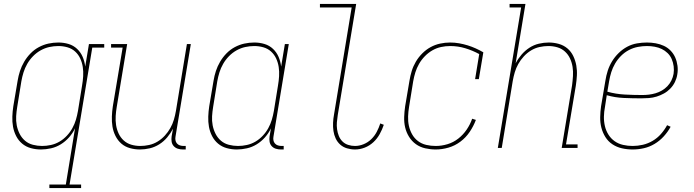

<svg xmlns="http://www.w3.org/2000/svg" viewBox="-20 -755 3540 980"><path d="M232 205V187H316L363 -100Q351 -75 332.5 -54Q314 -33 290.5 -18.5Q267 -4 240.5 2Q214 8 189 8Q162 8 137 1Q112 -6 93 -22Q74 -38 62.5 -60.5Q51 -83 46.5 -108Q42 -133 43 -160Q44 -187 48 -213L70 -343Q74 -368 82 -392.5Q90 -417 103.5 -440Q117 -463 136 -482.5Q155 -502 178.5 -514.5Q202 -527 227 -532.5Q252 -538 278 -538Q305 -538 330 -530.5Q355 -523 373.5 -505.5Q392 -488 402 -464.5Q412 -441 415 -415L434 -530H512V-512H451L335 187H394V205ZM195 -10Q217 -10 240 -15Q263 -20 283.5 -32Q304 -44 321 -62Q338 -80 349.5 -101Q361 -122 367.5 -144Q374 -166 378 -189L399 -319Q403 -342 404.5 -366Q406 -390 402.5 -413Q399 -436 389.5 -456.5Q380 -477 363.5 -492Q347 -507 324.5 -513.5Q302 -520 278 -520Q255 -520 232 -515Q209 -510 187.5 -498Q166 -486 148.5 -468Q131 -450 119 -429Q107 -408 100 -385.5Q93 -363 89 -340L68 -210Q64 -186 62.5 -162Q61 -138 65.5 -115Q70 -92 80.5 -71.5Q91 -51 108 -36.5Q125 -22 148 -16Q171 -10 195 -10Z M694 8Q668 8 643 1Q618 -6 599.5 -22Q581 -38 569.5 -61Q558 -84 554 -109Q550 -134 551 -160.5Q552 -187 556 -213L606 -512H547V-530H629L576 -210Q572 -187 570.5 -163Q569 -139 572.5 -116.5Q576 -94 585.5 -73.5Q595 -53 611.5 -38Q628 -23 650 -16.5Q672 -10 696 -10Q718 -10 741 -15Q764 -20 784.5 -32.5Q805 -45 821.5 -63Q838 -81 849.5 -101.5Q861 -122 867.5 -144Q874 -166 878 -189L934 -530H954L876 -59Q874 -49 875.5 -39.5Q877 -30 883 -23Q889 -16 898 -13Q907 -10 917 -10H928V8H914Q900 8 887.5 4Q875 0 866.5 -9.5Q858 -19 856 -32Q854 -45 856 -59L863 -98Q851 -75 833.5 -54Q816 -33 793 -18.5Q770 -4 744.5 2Q719 8 694 8Z M1189 8Q1162 8 1137 1Q1112 -6 1093 -22Q1074 -38 1062.5 -60.5Q1051 -83 1046.5 -108Q1042 -133 1043 -160Q1044 -187 1048 -213L1070 -343Q1074 -368 1082 -392.5Q1090 -417 1103.5 -440Q1117 -463 1136 -482.5Q1155 -502 1178.5 -514.5Q1202 -527 1227 -532.5Q1252 -538 1278 -538Q1305 -538 1330 -530.5Q1355 -523 1373.5 -505.5Q1392 -488 1402 -464.5Q1412 -441 1415 -415L1434 -530H1454L1376 -59Q1374 -49 1375.5 -39.5Q1377 -30 1383 -23Q1389 -16 1398 -13Q1407 -10 1417 -10H1428V8H1414Q1400 8 1387.5 4Q1375 0 1366.5 -9.5Q1358 -19 1356 -32Q1354 -45 1356 -59L1363 -100Q1351 -75 1332.5 -54Q1314 -33 1290.5 -18.5Q1267 -4 1240.5 2Q1214 8 1189 8ZM1195 -10Q1217 -10 1240 -15Q1263 -20 1283.5 -32Q1304 -44 1321 -62Q1338 -80 1349.5 -101Q1361 -122 1367.5 -144Q1374 -166 1378 -189L1399 -319Q1403 -342 1404.5 -366Q1406 -390 1402.5 -413Q1399 -436 1389.5 -456.5Q1380 -477 1363.5 -492Q1347 -507 1324.5 -513.5Q1302 -520 1278 -520Q1255 -520 1232 -515Q1209 -510 1187.5 -498Q1166 -486 1148.5 -468Q1131 -450 1119 -429Q1107 -408 1100 -385.5Q1093 -363 1089 -340L1068 -210Q1064 -186 1062.5 -162Q1061 -138 1065.5 -115Q1070 -92 1080.5 -71.5Q1091 -51 1108 -36.5Q1125 -22 1148 -16Q1171 -10 1195 -10Z M1792 8Q1771 8 1751 2Q1731 -4 1716.5 -17Q1702 -30 1693.5 -48Q1685 -66 1682 -86.5Q1679 -107 1680 -128.5Q1681 -150 1685 -171L1775 -717H1613V-735H1798L1704 -168Q1701 -149 1699.5 -131Q1698 -113 1700.5 -95Q1703 -77 1709.5 -61Q1716 -45 1728 -33Q1740 -21 1757 -15.5Q1774 -10 1792 -10Q1814 -10 1836 -19Q1858 -28 1875 -44.5Q1892 -61 1903 -82Q1914 -103 1921 -125L1939 -118Q1931 -94 1918 -70.5Q1905 -47 1885.5 -29Q1866 -11 1841.5 -1.5Q1817 8 1792 8Z M2204 8Q2177 8 2150.5 2Q2124 -4 2103 -19Q2082 -34 2068 -56.5Q2054 -79 2048 -104.5Q2042 -130 2043 -158Q2044 -186 2048 -213L2070 -343Q2074 -368 2081.5 -392.5Q2089 -417 2102.5 -440Q2116 -463 2135.5 -482.5Q2155 -502 2178 -514.5Q2201 -527 2226.5 -532.5Q2252 -538 2277 -538Q2301 -538 2323.5 -534Q2346 -530 2367 -523.5Q2388 -517 2408 -508Q2428 -499 2447 -488L2424 -351H2405L2426 -479Q2393 -497 2355.5 -508.5Q2318 -520 2278 -520Q2254 -520 2231 -515Q2208 -510 2187 -498Q2166 -486 2148.5 -468Q2131 -450 2119 -429Q2107 -408 2100 -385.5Q2093 -363 2089 -340L2068 -210Q2064 -186 2063 -161Q2062 -136 2067 -113Q2072 -90 2083.5 -69.5Q2095 -49 2113.5 -35Q2132 -21 2155.5 -15.5Q2179 -10 2204 -10Q2234 -10 2264 -19Q2294 -28 2319 -47.5Q2344 -67 2362 -93.5Q2380 -120 2390 -149L2409 -143Q2397 -111 2377.5 -82Q2358 -53 2330 -32Q2302 -11 2269 -1.5Q2236 8 2204 8Z M2521 0 2640 -717H2581V-735H2662L2612 -432Q2624 -455 2642 -476Q2660 -497 2682.5 -511.5Q2705 -526 2730.5 -532Q2756 -538 2781 -538Q2807 -538 2832 -531Q2857 -524 2876 -508Q2895 -492 2906 -469Q2917 -446 2921.5 -421Q2926 -396 2924.5 -369.5Q2923 -343 2919 -317L2869 -18H2928V0H2847L2900 -320Q2903 -343 2904.5 -367Q2906 -391 2902.5 -413.5Q2899 -436 2889.5 -456.5Q2880 -477 2863.5 -492Q2847 -507 2825 -513.5Q2803 -520 2779 -520Q2757 -520 2734 -515Q2711 -510 2690.5 -497.5Q2670 -485 2653.5 -467Q2637 -449 2625.5 -428.5Q2614 -408 2607.5 -386Q2601 -364 2597 -341L2541 0Z M3209 8Q3181 8 3154.5 2Q3128 -4 3106 -18.5Q3084 -33 3070 -55.5Q3056 -78 3049.5 -103.5Q3043 -129 3043.5 -157Q3044 -185 3048 -213L3070 -343Q3074 -369 3082 -394Q3090 -419 3104 -442Q3118 -465 3138 -484.5Q3158 -504 3181.5 -516.5Q3205 -529 3231 -533.5Q3257 -538 3282 -538Q3305 -538 3327 -534Q3349 -530 3368.5 -521Q3388 -512 3403 -496.5Q3418 -481 3426.5 -461.5Q3435 -442 3438 -419.5Q3441 -397 3437 -375Q3434 -355 3425 -336.5Q3416 -318 3401.5 -303Q3387 -288 3369 -278Q3351 -268 3331.5 -262Q3312 -256 3292 -254.5Q3272 -253 3253 -253Q3208 -253 3163.5 -255Q3119 -257 3077 -269L3068 -210Q3063 -185 3062.5 -160Q3062 -135 3067.5 -111.5Q3073 -88 3085.5 -68Q3098 -48 3117 -34.5Q3136 -21 3160 -15.5Q3184 -10 3209 -10Q3235 -10 3261 -16Q3287 -22 3311 -36Q3335 -50 3353.5 -71Q3372 -92 3385 -116L3403 -108Q3389 -82 3368 -59Q3347 -36 3321 -20.5Q3295 -5 3266.5 1.5Q3238 8 3209 8ZM3258 -270Q3275 -270 3292 -272Q3309 -274 3326 -279Q3343 -284 3358.5 -293Q3374 -302 3386.5 -315Q3399 -328 3407 -344.5Q3415 -361 3418 -378Q3421 -397 3418.5 -416.5Q3416 -436 3408.5 -453.5Q3401 -471 3387.5 -484Q3374 -497 3357.5 -505Q3341 -513 3321.5 -516.5Q3302 -520 3282 -520Q3259 -520 3235.5 -515.5Q3212 -511 3190 -499.5Q3168 -488 3150 -470Q3132 -452 3119.5 -430.5Q3107 -409 3100 -386.5Q3093 -364 3089 -340L3080 -287Q3123 -275 3168 -272.5Q3213 -270 3258 -270Z"/></svg>

Font: Iosevka Slab Thin
Style: Italic
Weight: 100
Italic angle: -9°
Monospace: yes
Designer: Belleve Invis
Foundry: Belleve Invis
Version: Version 11.1.1; ttfautohint (v1.8.3)